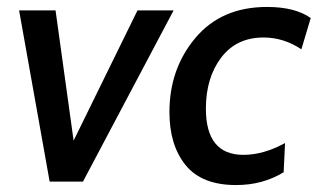

<svg xmlns="http://www.w3.org/2000/svg" viewBox="-20 -523 915 553"><path d="M480 -493 219 0H123L35 -493H140L192 -118L376 -493Z M660 10Q561 10 514.5 -47.5Q468 -105 468 -200Q468 -325 543 -414Q618 -503 749 -503Q830 -503 875 -471L848 -381Q797 -415 739 -415Q661 -415 617 -357Q573 -299 573 -210Q573 -77 681 -77Q739 -77 801 -111L797 -27Q737 10 660 10Z"/></svg>

Font: Cabin
Style: Medium Italic
Weight: 500
Designer: Pablo Impallari
Foundry: Pablo Impallari. www.impallari.com Igino Marini. www.ikern.com
Version: Version 1.005